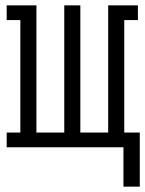

<svg xmlns="http://www.w3.org/2000/svg" viewBox="-20 -550 542 717"><path d="M441 147V0H5V-55H56V-475H5V-530H116V-55H220V-530H280V-55H384V-530H495V-475H444V-55H502V147Z"/></svg>

Font: Iosevka Slab Light
Style: Regular
Weight: 300
Monospace: yes
Designer: Belleve Invis
Foundry: Belleve Invis
Version: Version 11.1.0; ttfautohint (v1.8.3)